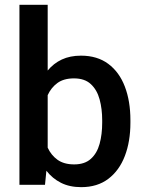

<svg xmlns="http://www.w3.org/2000/svg" viewBox="-20 -770 602 800"><path d="M523.4 -269V-258.8Q523.4 -180.7 500.2 -120.1Q477.1 -59.6 431.4 -24.9Q385.7 9.8 318.4 9.8Q270 9.8 234.1 -8.3Q198.2 -26.4 173.3 -58.6L167.5 0H61V-750H178.7V-476.1Q203.1 -505.9 237.5 -522Q272 -538.1 317.4 -538.1Q385.3 -538.1 431.2 -503.9Q477.1 -469.7 500.2 -409.2Q523.4 -348.6 523.4 -269ZM405.8 -258.8V-269Q405.8 -316.4 395 -356Q384.3 -395.5 358.6 -419.4Q333 -443.4 288.1 -443.4Q245.6 -443.4 219.2 -424.1Q192.9 -404.8 178.7 -373.5V-154.8Q192.9 -123.5 219.7 -104.2Q246.6 -85 289.1 -85Q333 -85 358.6 -108.2Q384.3 -131.3 395 -170.7Q405.8 -210 405.8 -258.8Z"/></svg>

Font: Vazirmatn UI Medium
Style: Regular
Weight: 500
Designer: Saber Rastikerdar
Foundry: Saber Rastikerdar
Version: Version 33.003